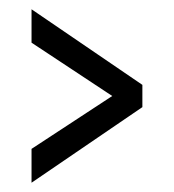

<svg xmlns="http://www.w3.org/2000/svg" viewBox="-20 -535 375 414"><path d="M48 -141V-214L222 -328L48 -443V-515L287 -352V-304Z"/></svg>

Font: Alumni Sans Medium
Style: Regular
Weight: 500
Designer: Robert E. Leuschke
Foundry: Robert E. Leuschke
Version: Version 1.018